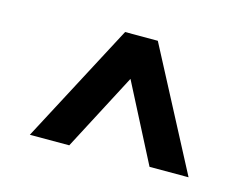

<svg xmlns="http://www.w3.org/2000/svg" viewBox="-57 -834 651 499"><g transform="rotate(15 268.5 -584.0)"><path d="M225 -745H313L482 -423H377L270 -631L161 -423H55Z"/></g></svg>

Font: Eudoxus Sans Medium
Style: Regular
Weight: 500
Designer: Stijn de Vries
Foundry: tokotype
Version: Version 2.005